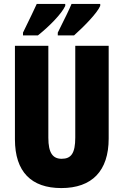

<svg xmlns="http://www.w3.org/2000/svg" viewBox="-20 -947 628 977"><path d="M490 -917V-927H344C334 -902 310 -853 274 -781V-767H357C403 -808 474 -879 490 -917ZM312 -917V-927H167C156 -903 133 -854 97 -781V-767H173C230 -812 294 -877 312 -917ZM533 -242V-714H363V-247C363 -167 342 -139 294 -139C249 -139 226 -168 226 -246V-714H56V-238C56 -72 140 10 292 10C448 10 533 -77 533 -242Z"/></svg>

Font: Noto Sans Georgian ExtraCondensed Black
Style: Regular
Weight: 900
Width: 2
Designer: Monotype Design Team, Akaki Razmadze
Foundry: Google LLC
Version: Version 2.005